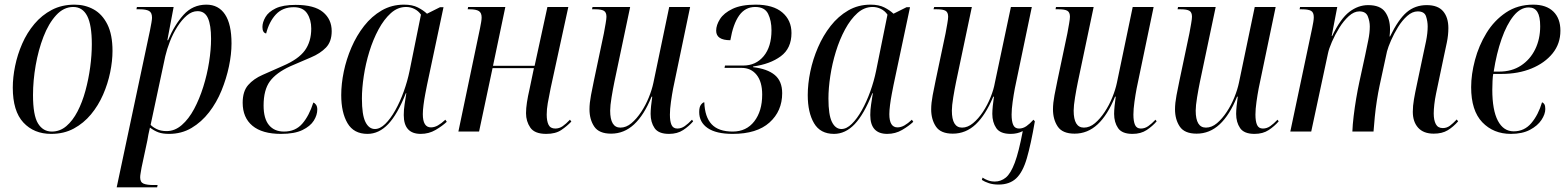

<svg xmlns="http://www.w3.org/2000/svg" viewBox="-20 -566 6738 826"><path d="M200 10Q126 10 80.5 -39Q35 -88 35 -189Q35 -233 45 -282Q55 -331 75.5 -378Q96 -425 128 -463Q160 -501 203 -523.5Q246 -546 301 -546Q346 -546 383 -525.5Q420 -505 442 -461Q464 -417 464 -347Q464 -304 454 -255Q444 -206 423.5 -159Q403 -112 371.5 -74Q340 -36 297.5 -13Q255 10 200 10ZM203 0Q238 0 265.5 -23.5Q293 -47 313.5 -86.5Q334 -126 347.5 -175.5Q361 -225 368 -277Q375 -329 375 -376Q375 -459 355 -497.5Q335 -536 295 -536Q254 -536 221.5 -500.5Q189 -465 167 -408Q145 -351 133.5 -285Q122 -219 122 -157Q122 -70 143.5 -35Q165 0 203 0Z M625 -434Q629 -454 631.5 -468.5Q634 -483 634 -490Q634 -512 621 -519Q608 -526 581 -526H567L569 -536H727L700 -393H703Q730 -458 769.5 -502Q809 -546 868 -546Q920 -546 948 -504Q976 -462 976 -379Q976 -333 965 -280.5Q954 -228 933 -176.5Q912 -125 879.5 -83Q847 -41 804 -15.5Q761 10 707 10Q680 10 662 3.5Q644 -3 625 -17Q621 0 618.5 12.5Q616 25 614 38L589 155Q587 167 585 178.5Q583 190 583 197Q583 218 597.5 224Q612 230 640 230H658L656 240H482ZM697 -2Q732 -2 762 -28Q792 -54 815 -97Q838 -140 854.5 -192.5Q871 -245 879.5 -299Q888 -353 888 -399Q888 -458 874.5 -488Q861 -518 830 -518Q806 -518 784 -499.5Q762 -481 743 -451Q724 -421 711 -387.5Q698 -354 691 -324L628 -29Q637 -19 654.5 -10.5Q672 -2 697 -2Z M1189 10Q1108 10 1066 -25Q1024 -60 1024 -124Q1024 -173 1047.5 -200Q1071 -227 1110 -244Q1149 -261 1196 -282Q1264 -311 1291.5 -349Q1319 -387 1319 -443Q1319 -481 1301.5 -508Q1284 -535 1244 -535Q1196 -535 1167 -504Q1138 -473 1125 -422Q1109 -425 1109 -450Q1109 -470 1122 -492.5Q1135 -515 1166 -530Q1197 -545 1252 -545Q1332 -545 1369.5 -514Q1407 -483 1407 -432Q1407 -387 1382.5 -361.5Q1358 -336 1317.5 -319Q1277 -302 1229 -281Q1168 -253 1141 -216Q1114 -179 1114 -112Q1114 -56 1137 -28Q1160 0 1202 0Q1251 0 1280.5 -34Q1310 -68 1328 -125Q1334 -123 1339.5 -115.5Q1345 -108 1345 -95Q1345 -71 1330 -47Q1315 -23 1281 -6.5Q1247 10 1189 10Z M1561 10Q1502 10 1475 -36Q1448 -82 1448 -157Q1448 -205 1459 -258Q1470 -311 1492 -362Q1514 -413 1546.5 -454.5Q1579 -496 1622 -521Q1665 -546 1718 -546Q1754 -546 1777.5 -534Q1801 -522 1817 -507L1873 -535H1888L1817 -200Q1814 -185 1809.5 -161.5Q1805 -138 1802 -114.5Q1799 -91 1799 -75Q1799 -18 1834 -18Q1849 -18 1864 -26.5Q1879 -35 1896 -51L1902 -42Q1883 -24 1854 -7Q1825 10 1790 10Q1717 10 1717 -71Q1717 -94 1720.5 -116.5Q1724 -139 1728 -165H1726Q1690 -74 1650 -32Q1610 10 1561 10ZM1593 -11Q1615 -11 1637.5 -33Q1660 -55 1680.5 -91.5Q1701 -128 1717 -172.5Q1733 -217 1742 -261L1791 -503Q1780 -519 1763 -527.5Q1746 -536 1727 -536Q1691 -536 1661.5 -509.5Q1632 -483 1608.5 -439.5Q1585 -396 1569 -344Q1553 -292 1545 -239Q1537 -186 1537 -142Q1537 -72 1552 -41.5Q1567 -11 1593 -11Z M2330 10Q2280 10 2261.5 -17Q2243 -44 2243 -79Q2243 -100 2247 -126Q2251 -152 2258 -182L2277 -273H2099L2041 0H1952L2045 -444Q2048 -459 2050 -471Q2052 -483 2052 -491Q2052 -511 2040 -518.5Q2028 -526 2000 -526H1992L1994 -536H2154L2101 -283H2280L2335 -536H2425L2349 -187Q2341 -148 2336.5 -122Q2332 -96 2332 -73Q2332 -45 2340 -29Q2348 -13 2369 -13Q2386 -13 2400.5 -23Q2415 -33 2432 -51L2438 -43Q2419 -23 2394.5 -6.5Q2370 10 2330 10Z M2858 10Q2813 10 2796 -15Q2779 -40 2779 -76Q2779 -89 2781 -110Q2783 -131 2786 -150H2783Q2751 -71 2708 -31Q2665 9 2609 9Q2557 9 2536.5 -21.5Q2516 -52 2516 -96Q2516 -122 2522.5 -156.5Q2529 -191 2535 -219L2578 -423Q2582 -445 2585.5 -465Q2589 -485 2589 -494Q2589 -513 2578 -519.5Q2567 -526 2541 -526H2527L2529 -536H2691L2623 -213Q2617 -184 2611 -147.5Q2605 -111 2605 -90Q2605 -17 2649 -17Q2674 -17 2696.5 -36Q2719 -55 2738.5 -84.5Q2758 -114 2771.5 -147.5Q2785 -181 2791 -210L2859 -536H2949L2876 -186Q2871 -160 2866.5 -128Q2862 -96 2862 -73Q2862 -44 2869 -28.5Q2876 -13 2894 -13Q2911 -13 2926 -23.5Q2941 -34 2957 -51L2962 -44Q2944 -23 2919 -6.5Q2894 10 2858 10Z M3132 10Q3061 10 3024.5 -15Q2988 -40 2988 -84Q2988 -106 2996 -116Q3004 -126 3010 -126Q3012 -63 3041.5 -31.5Q3071 0 3132 0Q3191 0 3225 -44Q3259 -88 3259 -159Q3259 -214 3235 -244Q3211 -274 3170 -274H3097L3099 -284H3177Q3232 -284 3265.5 -324.5Q3299 -365 3299 -436Q3299 -477 3284.5 -506.5Q3270 -536 3229 -536Q3186 -536 3160 -499.5Q3134 -463 3122 -393Q3061 -393 3061 -434Q3061 -458 3077.5 -484Q3094 -510 3131.5 -528Q3169 -546 3231 -546Q3306 -546 3345.5 -512.5Q3385 -479 3385 -424Q3385 -358 3339 -324Q3293 -290 3220 -280V-277Q3281 -270 3313 -243.5Q3345 -217 3345 -165Q3345 -88 3290.5 -39Q3236 10 3132 10Z M3568 10Q3509 10 3482 -36Q3455 -82 3455 -157Q3455 -205 3466 -258Q3477 -311 3499 -362Q3521 -413 3553.5 -454.5Q3586 -496 3629 -521Q3672 -546 3725 -546Q3761 -546 3784.5 -534Q3808 -522 3824 -507L3880 -535H3895L3824 -200Q3821 -185 3816.5 -161.5Q3812 -138 3809 -114.5Q3806 -91 3806 -75Q3806 -18 3841 -18Q3856 -18 3871 -26.5Q3886 -35 3903 -51L3909 -42Q3890 -24 3861 -7Q3832 10 3797 10Q3724 10 3724 -71Q3724 -94 3727.5 -116.5Q3731 -139 3735 -165H3733Q3697 -74 3657 -32Q3617 10 3568 10ZM3600 -11Q3622 -11 3644.5 -33Q3667 -55 3687.5 -91.5Q3708 -128 3724 -172.5Q3740 -217 3749 -261L3798 -503Q3787 -519 3770 -527.5Q3753 -536 3734 -536Q3698 -536 3668.5 -509.5Q3639 -483 3615.5 -439.5Q3592 -396 3576 -344Q3560 -292 3552 -239Q3544 -186 3544 -142Q3544 -72 3559 -41.5Q3574 -11 3600 -11Z M4276 228Q4252 228 4234 222Q4216 216 4204 208L4207 198Q4217 205 4230.5 210Q4244 215 4260 215Q4286 215 4307 198Q4328 181 4345.5 134.5Q4363 88 4380 -2Q4357 10 4328 10Q4283 10 4266 -15Q4249 -40 4249 -76Q4249 -89 4251 -110Q4253 -131 4256 -150H4253Q4220 -71 4177.5 -31Q4135 9 4079 9Q4027 9 4006.5 -21.5Q3986 -52 3986 -96Q3986 -122 3992.5 -156.5Q3999 -191 4005 -219L4048 -423Q4052 -445 4055.5 -465Q4059 -485 4059 -494Q4059 -513 4048 -519.5Q4037 -526 4011 -526H3996L3999 -536H4161L4093 -213Q4087 -184 4081 -147.5Q4075 -111 4075 -90Q4075 -17 4119 -17Q4143 -17 4166 -36Q4189 -55 4208.5 -84.5Q4228 -114 4241.5 -147.5Q4255 -181 4260 -210L4329 -536H4419L4346 -186Q4341 -160 4336.5 -128Q4332 -96 4332 -73Q4332 -44 4339 -28.5Q4346 -13 4364 -13Q4381 -13 4396 -23.5Q4411 -34 4426 -51L4432 -44Q4415 55 4397.5 115Q4380 175 4351.5 201.5Q4323 228 4276 228Z M4852 10Q4807 10 4790 -15Q4773 -40 4773 -76Q4773 -89 4775 -110Q4777 -131 4780 -150H4777Q4745 -71 4702 -31Q4659 9 4603 9Q4551 9 4530.5 -21.5Q4510 -52 4510 -96Q4510 -122 4516.5 -156.5Q4523 -191 4529 -219L4572 -423Q4576 -445 4579.5 -465Q4583 -485 4583 -494Q4583 -513 4572 -519.5Q4561 -526 4535 -526H4521L4523 -536H4685L4617 -213Q4611 -184 4605 -147.5Q4599 -111 4599 -90Q4599 -17 4643 -17Q4668 -17 4690.5 -36Q4713 -55 4732.5 -84.5Q4752 -114 4765.5 -147.5Q4779 -181 4785 -210L4853 -536H4943L4870 -186Q4865 -160 4860.5 -128Q4856 -96 4856 -73Q4856 -44 4863 -28.5Q4870 -13 4888 -13Q4905 -13 4920 -23.5Q4935 -34 4951 -51L4956 -44Q4938 -23 4913 -6.5Q4888 10 4852 10Z M5377 10Q5332 10 5315 -15Q5298 -40 5298 -76Q5298 -89 5300 -110Q5302 -131 5305 -150H5302Q5270 -71 5227 -31Q5184 9 5128 9Q5076 9 5055.5 -21.5Q5035 -52 5035 -96Q5035 -122 5041.5 -156.5Q5048 -191 5054 -219L5097 -423Q5101 -445 5104.5 -465Q5108 -485 5108 -494Q5108 -513 5097 -519.5Q5086 -526 5060 -526H5046L5048 -536H5210L5142 -213Q5136 -184 5130 -147.5Q5124 -111 5124 -90Q5124 -17 5168 -17Q5193 -17 5215.5 -36Q5238 -55 5257.5 -84.5Q5277 -114 5290.5 -147.5Q5304 -181 5310 -210L5378 -536H5468L5395 -186Q5390 -160 5385.5 -128Q5381 -96 5381 -73Q5381 -44 5388 -28.5Q5395 -13 5413 -13Q5430 -13 5445 -23.5Q5460 -34 5476 -51L5481 -44Q5463 -23 5438 -6.5Q5413 10 5377 10Z M6148 9Q6104 9 6081 -16.5Q6058 -42 6058 -85Q6058 -110 6063 -139Q6068 -168 6075 -200L6102 -328Q6108 -354 6115 -389Q6122 -424 6122 -452Q6122 -474 6115 -495.5Q6108 -517 6079 -517Q6056 -517 6034 -497.5Q6012 -478 5994.5 -449.5Q5977 -421 5964.5 -392.5Q5952 -364 5947 -345L5915 -197Q5909 -169 5903.5 -134Q5898 -99 5894.5 -63.5Q5891 -28 5889 0H5798Q5799 -29 5803.5 -66.5Q5808 -104 5814.5 -142.5Q5821 -181 5828 -213L5853 -328Q5860 -362 5866.5 -393.5Q5873 -425 5873 -452Q5873 -474 5864.5 -495.5Q5856 -517 5828 -517Q5805 -517 5782.5 -496.5Q5760 -476 5741.5 -446Q5723 -416 5710 -386Q5697 -356 5693 -336L5621 0H5531L5625 -445Q5628 -459 5630 -471.5Q5632 -484 5632 -492Q5632 -513 5620 -519.5Q5608 -526 5581 -526H5571L5573 -536H5733L5709 -411H5711Q5747 -486 5785 -515Q5823 -544 5866 -544Q5918 -544 5939 -514.5Q5960 -485 5960 -440Q5960 -433 5959.5 -425Q5959 -417 5958 -409H5960Q5996 -483 6032 -513.5Q6068 -544 6118 -544Q6166 -544 6188.5 -517.5Q6211 -491 6211 -445Q6211 -415 6204.5 -383.5Q6198 -352 6192 -325L6158 -163Q6153 -139 6150.5 -116.5Q6148 -94 6148 -78Q6148 -49 6157 -32Q6166 -15 6187 -15Q6204 -15 6217.5 -25Q6231 -35 6247 -52L6253 -44Q6232 -20 6208 -5.5Q6184 9 6148 9Z M6480 10Q6405 10 6357 -40Q6309 -90 6309 -191Q6309 -246 6325.5 -308Q6342 -370 6375 -424Q6408 -478 6458.5 -512Q6509 -546 6576 -546Q6632 -546 6662.5 -516.5Q6693 -487 6693 -434Q6693 -378 6659.5 -336.5Q6626 -295 6569 -271.5Q6512 -248 6440 -248H6404Q6402 -239 6401 -217.5Q6400 -196 6400 -180Q6400 -92 6424 -46.5Q6448 -1 6492 -1Q6538 -1 6568 -36.5Q6598 -72 6614 -126Q6620 -124 6624 -117.5Q6628 -111 6628 -97Q6628 -75 6611.5 -50Q6595 -25 6562 -7.5Q6529 10 6480 10ZM6430 -258Q6484 -258 6523.5 -284Q6563 -310 6584.5 -354Q6606 -398 6606 -453Q6606 -495 6594 -514.5Q6582 -534 6557 -534Q6521 -534 6491.5 -497.5Q6462 -461 6440 -398.5Q6418 -336 6406 -258Z"/></svg>

Font: Noto Serif Display Condensed
Style: Italic
Weight: 400
Width: 3
Italic angle: -12°
Designer: Monotype Design Team
Foundry: Monotype Imaging Inc.
Version: Version 2.009